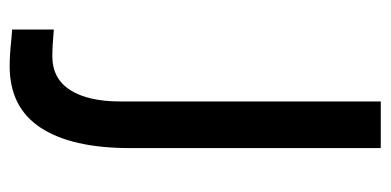

<svg xmlns="http://www.w3.org/2000/svg" viewBox="-220 -318 788 387"><g transform="rotate(90 173.5 -125.0)"><path d="M64 246 40 244V160Q73 163 94 163Q139 163 162 127Q185 91 185 26V-499H279V6Q279 124 238 186.5Q197 249 114 249Q91 249 64 246Z"/></g></svg>

Font: Cairo SemiBold
Style: Regular
Weight: 600
Designer: Mohamed Gaber, the designers of Titillium
Foundry: Kief Type Foundry
Version: Version 2.009; ttfautohint (v1.5.33-1714) -l 8 -r 50 -G 200 